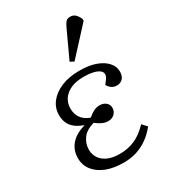

<svg xmlns="http://www.w3.org/2000/svg" viewBox="-194 -891 900 1006"><g transform="rotate(-30 256.0 -387.5)"><path d="M255 14Q194 14 150 -3.5Q106 -21 81.5 -52.5Q57 -84 57 -126Q57 -159 70.5 -185Q84 -211 109.5 -229.5Q135 -248 172 -258V-260Q141 -271 121.5 -287Q102 -303 93 -324Q84 -345 84 -372Q84 -414 110 -447.5Q136 -481 182.5 -500.5Q229 -520 291 -520Q351 -520 391.5 -505Q432 -490 453.5 -465Q475 -440 475 -410Q475 -384 461.5 -369Q448 -354 425 -354Q414 -354 404 -358Q394 -362 386.5 -369.5Q379 -377 373 -387Q389 -407 395 -417Q401 -427 401 -436Q401 -457 373 -469Q345 -481 295 -481Q251 -481 219.5 -467.5Q188 -454 170.5 -429Q153 -404 153 -370Q153 -338 170 -313.5Q187 -289 222 -277Q239 -292 256.5 -301Q274 -310 293 -310Q316 -310 331 -297.5Q346 -285 346 -265Q346 -245 331.5 -230Q317 -215 292 -215Q276 -215 258.5 -222.5Q241 -230 221 -246Q172 -232 150.5 -202Q129 -172 129 -136Q129 -107 144 -84.5Q159 -62 188 -49Q217 -36 259 -36Q309 -36 350.5 -54Q392 -72 433 -115L459 -87Q432 -53 400 -30.5Q368 -8 332 3Q296 14 255 14ZM295 -574 272 -586 346 -746Q356 -768 365 -778.5Q374 -789 392 -789Q410 -789 421.5 -778.5Q433 -768 443 -747V-735Z"/></g></svg>

Font: Literata 24pt Light
Style: Italic
Weight: 300
Italic angle: -2°
Designer: Latin by Veronika Burian and Jose Scaglione. Greek by Irene Vlachou. Cyrillic by Vera Evstafieva
Foundry: TypeTogether
Version: Version 3.103;gftools[0.9.29]